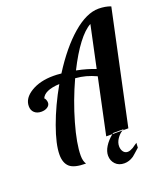

<svg xmlns="http://www.w3.org/2000/svg" viewBox="-166 -866 1024 1174"><g transform="rotate(-20 346.0 -278.5)"><path d="M535 -679Q494 -657 448 -596.5Q402 -536 355 -442Q391 -435 421.5 -426Q452 -417 477 -407ZM497 0Q499 -1 502.5 -2.5Q506 -4 508 -5H438L431 0H391L468 -363Q433 -379 402 -387.5Q371 -396 334 -399Q277 -275 240.5 -147Q204 -19 204 58Q204 76 207.5 89.5Q211 103 218 114Q142 114 113 88Q84 62 84 8Q84 -59 124.5 -171Q165 -283 231 -399Q180 -396 151.5 -383Q123 -370 114 -347Q118 -347 122.5 -336.5Q127 -326 127 -316Q127 -299 111 -288Q95 -277 71 -277Q43 -277 26 -292.5Q9 -308 9 -335Q9 -387 67.5 -422.5Q126 -458 213 -458Q223 -458 236 -457.5Q249 -457 265 -455Q353 -594 444 -672Q535 -750 613 -750Q634 -750 655 -746.5Q676 -743 692 -736L535 0ZM501 173Q486 183 471 188Q456 193 440 193Q404 193 382.5 170.5Q361 148 361 115Q361 87 379.5 57Q398 27 431 0H497Q475 13 459.5 36.5Q444 60 444 84Q444 105 454.5 119.5Q465 134 483 134Q491 134 499.5 131Q508 128 519 122Q525 118 536 110Q547 102 551 100Q551 100 550 111Q549 122 549 131Q529 149 517 159.5Q505 170 501 173Z"/></g></svg>

Font: Galada
Style: Regular
Weight: 400
Designer: Latin by Pablo Impallari, Bengali by Jeremie Hornus, Yoann Minet, and Juan Bruce
Foundry: black foundry
Version: Version 1.261;PS 1.261;hotconv 1.0.86;makeotf.lib2.5.63406